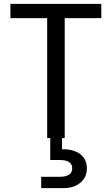

<svg xmlns="http://www.w3.org/2000/svg" viewBox="-20 -717 581 997"><path d="M34 -623V-697H506V-623H316V0H302V58Q361 57 396 83Q431 109 431 157Q431 204 397 232Q363 260 309 260H194V201H291Q355 201 355 157Q355 114 291 114H241V0H225V-623Z"/></svg>

Font: SVN-Poppins
Style: Regular
Weight: 400
Designer: Ninad Kale (Devanagari), Jonny Pinhorn (Latin)
Foundry: Indian Type Foundry
Version: Version 3.002 2017